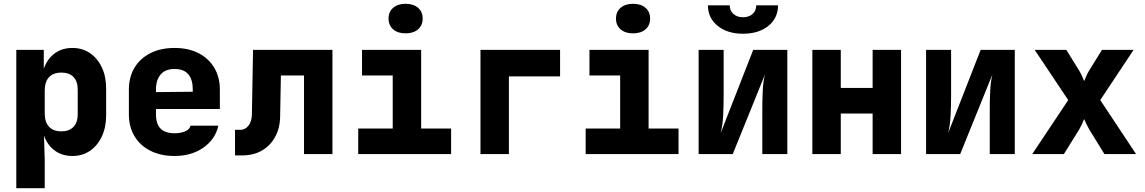

<svg xmlns="http://www.w3.org/2000/svg" viewBox="-20 -813 6040 1013"><path d="M66 180V-550H211V-450Q229 -502 268 -531Q307 -560 362 -560Q415 -560 455 -532.5Q495 -505 517.5 -457Q540 -409 540 -345V-205Q540 -142 517.5 -93.5Q495 -45 455 -17.5Q415 10 362 10Q308 10 269 -18.5Q230 -47 212 -98L216 30V180ZM304 -120Q345 -120 367.5 -143.5Q390 -167 390 -210V-340Q390 -384 367.5 -407Q345 -430 304 -430Q261 -430 238.5 -405.5Q216 -381 216 -335V-215Q216 -169 238.5 -144.5Q261 -120 304 -120Z M901 10Q828 10 773.5 -17.5Q719 -45 689.5 -94.5Q660 -144 660 -210V-340Q660 -406 689.5 -455.5Q719 -505 773.5 -532.5Q828 -560 901 -560Q974 -560 1027.5 -532.5Q1081 -505 1110.5 -455.5Q1140 -406 1140 -340V-238H803V-210Q803 -158 827.5 -134Q852 -110 901 -110Q933 -110 957 -120Q981 -130 985 -150H1132Q1116 -78 1053 -34Q990 10 901 10ZM803 -340V-327L997 -329V-342Q997 -393 973.5 -421Q950 -449 901 -449Q852 -449 827.5 -420Q803 -391 803 -340Z M1220 7V-128H1248Q1274 -128 1291 -150Q1308 -172 1309 -208L1315 -550H1734V0H1584V-415H1462L1458 -198Q1457 -137 1431.5 -90.5Q1406 -44 1361.5 -18.5Q1317 7 1258 7Z M1870 0V-135H2052V-415H1890V-550H2202V-135H2360V0ZM2120 -637Q2079 -637 2054.5 -658Q2030 -679 2030 -715Q2030 -751 2054.5 -772Q2079 -793 2120 -793Q2161 -793 2185.5 -772Q2210 -751 2210 -715Q2210 -679 2185.5 -658Q2161 -637 2120 -637Z M2515 0V-550H2935V-410H2665V0Z M3070 0V-135H3252V-415H3090V-550H3402V-135H3560V0ZM3320 -637Q3279 -637 3254.5 -658Q3230 -679 3230 -715Q3230 -751 3254.5 -772Q3279 -793 3320 -793Q3361 -793 3385.5 -772Q3410 -751 3410 -715Q3410 -679 3385.5 -658Q3361 -637 3320 -637Z M3666 0V-550H3798V-305Q3798 -259 3795.5 -205.5Q3793 -152 3782 -110L3954 -550H4134V0H4002V-245Q4002 -291 4004.5 -338Q4007 -385 4016 -420L3846 0ZM3900 -635Q3818 -635 3766.5 -676.5Q3715 -718 3715 -785H3830Q3830 -757 3849.5 -739.5Q3869 -722 3900 -722Q3932 -722 3951 -739.5Q3970 -757 3970 -785H4085Q4085 -718 4034 -676.5Q3983 -635 3900 -635Z M4266 0V-550H4416V-349H4584V-550H4734V0H4584V-214H4416V0Z M4866 0V-550H4998V-305Q4998 -259 4995.5 -205.5Q4993 -152 4982 -110L5154 -550H5334V0H5202V-245Q5202 -291 5204.5 -338Q5207 -385 5216 -420L5046 0Z M5426 0 5616 -285 5439 -550H5606L5674 -440Q5682 -427 5689 -411Q5696 -395 5700 -385Q5704 -395 5711 -411Q5718 -427 5726 -440L5794 -550H5961L5785 -285L5974 0H5807L5727 -130Q5719 -144 5711.5 -159.5Q5704 -175 5700 -185Q5696 -175 5689 -159.5Q5682 -144 5674 -130L5593 0Z"/></svg>

Font: JetBrains Mono NL ExtraBold
Style: Regular
Weight: 800
Designer: Philipp Nurullin, Konstantin Bulenkov
Foundry: JetBrains
Version: Version 2.304; ttfautohint (v1.8.4.7-5d5b)